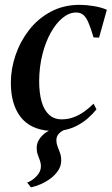

<svg xmlns="http://www.w3.org/2000/svg" viewBox="-20 -546 473 814"><path d="M95 228Q115.5 221 134.5 201.5Q153.5 182 153.5 158.5Q153.5 146 149.2 134.5Q145 123 140.2 110Q135.5 97 135.5 80.5Q135.5 58 150.8 38.2Q166 18.5 187.5 8.5Q107 2 66.5 -51.2Q26 -104.5 26 -195.5Q26 -253.5 45.8 -311.8Q65.5 -370 103 -418.5Q140.5 -467 195 -496.2Q249.5 -525.5 318 -525.5Q345 -525.5 377.2 -520.2Q409.5 -515 433 -504.5L400 -386.5Q394 -387 388.2 -387Q382.5 -387 376.5 -387.5Q364.5 -428.5 354.5 -451.2Q344.5 -474 332.5 -483.5Q320.5 -493 302.5 -493Q273.5 -493 245.8 -470.5Q218 -448 195.8 -408.5Q173.5 -369 160 -316.2Q146.5 -263.5 146 -203Q146 -152.5 156.2 -116Q166.5 -79.5 187.8 -59.8Q209 -40 242 -40Q268 -40 291.8 -48.8Q315.5 -57.5 337 -72.8Q358.5 -88 376.5 -106.5L389 -82.5Q374.5 -64 354 -45.8Q333.5 -27.5 307.5 -13.8Q281.5 0 250 6Q236.5 12.5 227.8 22.8Q219 33 219 49Q219 62 224 74.8Q229 87.5 234.2 101.8Q239.5 116 239.5 134.5Q239.5 157 227 176.2Q214.5 195.5 194.8 210.2Q175 225 152.8 234.8Q130.5 244.5 111 248Z"/></svg>

Font: Merriweather 120pt Medium
Style: Italic
Weight: 500
Italic angle: -7.8°
Version: Version 2.101